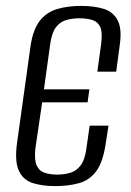

<svg xmlns="http://www.w3.org/2000/svg" viewBox="-20 -619 444 651"><path d="M167 12Q125 12 92 2Q59 -8 44 -40Q29 -72 38 -136L84 -466Q93 -522 116.5 -550.5Q140 -579 176 -589Q212 -599 255 -599Q299 -599 331.5 -589Q364 -579 379 -550Q394 -521 386 -466L374 -376H310L323 -470Q328 -509 320 -527Q312 -545 293.5 -551Q275 -557 249 -557Q224 -557 203 -550.5Q182 -544 168.5 -525Q155 -506 150 -468L129 -316H283L277 -272H123L100 -116Q96 -78 104 -59Q112 -40 130.5 -33.5Q149 -27 174 -27Q199 -27 219.5 -33.5Q240 -40 254 -59Q268 -78 273 -116L284 -193H348L339 -136Q330 -71 307 -39.5Q284 -8 248 2Q212 12 167 12Z"/></svg>

Font: Alumni Sans
Style: Italic
Weight: 400
Italic angle: -8°
Version: Version 1.016